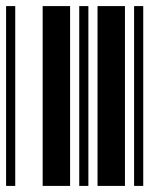

<svg xmlns="http://www.w3.org/2000/svg" viewBox="-20 -610 520 630"><path d="M0 0V-590H30V0ZM120 0V-590H210V0ZM240 0V-590H270V0ZM300 0V-590H390V0ZM420 0V-590H450V0Z"/></svg>

Font: Libre Barcode 39 Extended Text
Style: Regular
Weight: 400
Version: Version 1.005; ttfautohint (v1.8.3)